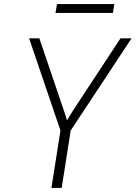

<svg xmlns="http://www.w3.org/2000/svg" viewBox="-20 -917 662 937"><path d="M231 0 275 -280 122 -730H172L284 -400Q292 -378 298 -359Q304 -340 307 -330Q313 -339 324.5 -358.5Q336 -378 351 -400L568 -730H622L325 -280L281 0ZM251 -854 258 -897H538L531 -854Z"/></svg>

Font: NKDuy Mono Thin
Style: Italic
Weight: 100
Italic angle: -9°
Monospace: yes
Designer: NKDuy
Foundry: NKDuy
Version: Version 2.251; ttfautohint (v1.8.4.7-5d5b)